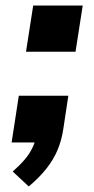

<svg xmlns="http://www.w3.org/2000/svg" viewBox="-20 -515 341 694"><path d="M84 159 26 105Q51 83 69 62Q87 41 98 17.5Q109 -6 114 -32L143 0H22L48 -169H227L209 -50Q203 -9 188.5 26Q174 61 148.5 93.5Q123 126 84 159ZM74 -328 100 -495H279L253 -328Z"/></svg>

Font: Nunito Sans 10pt SemiExpanded ExtraBold
Style: Italic
Weight: 800
Width: 6
Italic angle: -9°
Designer: Vernon Adams
Foundry: Vernon Adams
Version: Version 3.101;gftools[0.9.27]